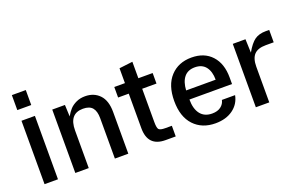

<svg xmlns="http://www.w3.org/2000/svg" viewBox="-86 -1058 2224 1423"><g transform="rotate(-20 1026.5 -346.5)"><path d="M67.9 0V-500H173.8V0ZM65.9 -585H175.8V-703.1H65.9Z M310.5 0V-500H410.6L414.6 -408.2Q432.6 -439.9 452.1 -460.7Q471.7 -481.4 502.4 -495.6Q533.2 -509.8 571.8 -509.8Q641.6 -509.8 685.1 -464.4Q728.5 -418.9 728.5 -329.1V0H622.6V-318.8Q622.6 -373.5 599.9 -400.9Q577.1 -428.2 525.9 -428.2Q416.5 -428.2 416.5 -296.9V0Z M1022.5 0Q883.8 0 883.8 -144V-417H799.8V-500H883.8V-617.2L989.7 -629.9V-500H1102.5V-417H989.7V-153.8Q989.7 -107.9 1000.5 -95.9Q1011.2 -84 1051.8 -84H1102.5V0Z M1414.6 9.8Q1308.6 9.8 1245.1 -57.9Q1181.6 -125.5 1181.6 -250Q1181.6 -374 1244.4 -441.9Q1307.1 -509.8 1410.6 -509.8Q1511.7 -509.8 1569.6 -446.5Q1627.4 -383.3 1627.4 -273.9V-222.2H1291.5Q1291.5 -148.4 1323.2 -107.7Q1355 -66.9 1415.5 -66.9Q1458.5 -66.9 1484.4 -86.7Q1510.3 -106.4 1516.6 -137.2H1620.6Q1607.4 -69.8 1552.5 -30Q1497.6 9.8 1414.6 9.8ZM1291.5 -293.9H1524.4Q1524.4 -358.4 1495.4 -395.8Q1466.3 -433.1 1409.7 -433.1Q1354.5 -433.1 1325 -397Q1295.4 -360.8 1291.5 -293.9Z M1734.4 0V-500H1834.5L1838.4 -393.1Q1874 -456.1 1908.2 -480.5Q1942.4 -504.9 1996.6 -504.9H2023.4V-407.2H1960.4Q1897.9 -407.2 1869.1 -376.7Q1840.3 -346.2 1840.3 -280.8V0Z"/></g></svg>

Font: TASA Orbiter Text Medium
Style: Regular
Weight: 500
Designer: Weizhong Zhang
Version: Version 1.000;Glyphs 3.1.2 (3151)